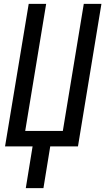

<svg xmlns="http://www.w3.org/2000/svg" viewBox="-20 -755 543 990"><path d="M113 215 148 0H6L128 -735H218L110 -80H304L412 -735H503L382 0H239L204 215Z"/></svg>

Font: Iosevka SS04 Medium
Style: Italic
Weight: 500
Italic angle: -9°
Monospace: yes
Designer: Belleve Invis
Foundry: Belleve Invis
Version: Version 19.0.0; ttfautohint (v1.8.4)